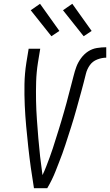

<svg xmlns="http://www.w3.org/2000/svg" viewBox="-20 -992 580 1012"><path d="M159 0Q150 -54 142.5 -108Q135 -162 129 -217Q123 -272 118 -326.5Q113 -381 110.5 -436.5Q108 -492 109 -548.5Q110 -605 119 -662L131 -735H192L180 -662Q172 -611 170.5 -561Q169 -511 170 -461Q171 -411 174.5 -362Q178 -313 182 -264Q186 -215 191.5 -166.5Q197 -118 204 -69Q215 -92 224 -115.5Q233 -139 242 -163Q251 -187 258.5 -210.5Q266 -234 273.5 -258Q281 -282 288.5 -305.5Q296 -329 303 -353Q310 -377 317 -401Q324 -425 330.5 -449Q337 -473 343 -497Q349 -521 355.5 -544.5Q362 -568 368 -592.5Q374 -617 382.5 -640Q391 -663 407 -685Q423 -707 444.5 -721Q466 -735 491 -739Q516 -743 540 -743V-688Q517 -688 492.5 -678.5Q468 -669 453.5 -648.5Q439 -628 433 -604Q427 -580 421 -556.5Q415 -533 408.5 -509.5Q402 -486 395.5 -462.5Q389 -439 382.5 -415.5Q376 -392 369 -368.5Q362 -345 354.5 -321.5Q347 -298 339.5 -275Q332 -252 324.5 -228.5Q317 -205 308.5 -182Q300 -159 291 -136Q282 -113 273 -90Q264 -67 253 -44.5Q242 -22 229 0ZM421 -801 312 -938 361 -972 463 -829ZM251 -801 142 -938 191 -972 293 -829Z"/></svg>

Font: Iosevka Term Curly Lt Obl
Style: Regular
Weight: 300
Italic angle: -9°
Designer: Belleve Invis
Foundry: Belleve Invis
Version: Version 32.3.0